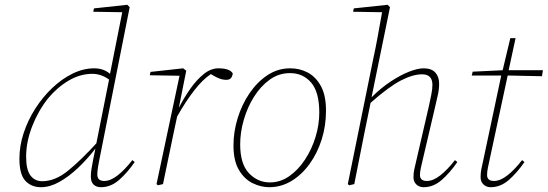

<svg xmlns="http://www.w3.org/2000/svg" viewBox="-20 -768 2285 801"><path d="M89 -114Q89 -60 107 -36Q125 -12 156 -12Q210 -12 264 -56Q318 -100 382 -170L435 -436Q417 -449 399.5 -454.5Q382 -460 366 -460Q314 -460 266 -431.5Q218 -403 180 -357Q139 -305 114 -240.5Q89 -176 89 -114ZM394 -99Q391 -85 388.5 -68.5Q386 -52 386 -40Q386 -13 415 -13Q441 -13 471 -36.5Q501 -60 532 -100L542 -92Q511 -47 476.5 -17Q442 13 401 13Q382 13 370.5 2Q359 -9 359 -31Q359 -48 361.5 -62Q364 -76 368 -99L378 -148Q345 -105 306 -68Q267 -31 227.5 -9Q188 13 151 13Q111 13 86 -13.5Q61 -40 61 -106Q61 -159 78.5 -212.5Q96 -266 127 -314.5Q158 -363 198 -401Q238 -439 283 -461Q328 -483 373 -483Q412 -483 439 -460L490 -717L369 -719L372 -733L511 -748L521 -738Z M633 0 729 -452 605 -454 608 -468 744 -483 757 -473 726 -318Q748 -361 774.5 -398.5Q801 -436 830.5 -459.5Q860 -483 891 -483Q938 -483 951 -462Q948 -435 925 -435Q910 -435 896.5 -440Q883 -445 868 -454L860 -459Q826 -437 790 -390.5Q754 -344 719 -282L703 -207Q692 -155 681.5 -103.5Q671 -52 660 0L639 5Z M1103 13Q1069 13 1034.5 -3.5Q1000 -20 977 -58.5Q954 -97 954 -161Q954 -218 971.5 -275Q989 -332 1021 -379Q1053 -426 1096 -454.5Q1139 -483 1191 -483Q1231 -483 1264.5 -465Q1298 -447 1319 -408.5Q1340 -370 1340 -306Q1340 -243 1322 -186Q1304 -129 1271.5 -84Q1239 -39 1196 -13Q1153 13 1103 13ZM1106 -7Q1150 -7 1187.5 -33.5Q1225 -60 1253 -103Q1281 -146 1296.5 -197Q1312 -248 1312 -298Q1312 -384 1278 -423.5Q1244 -463 1190 -463Q1143 -463 1105 -435.5Q1067 -408 1039.5 -364Q1012 -320 997 -268Q982 -216 982 -166Q982 -84 1018.5 -45.5Q1055 -7 1106 -7Z M1437 5 1431 0 1536 -517Q1547 -567 1556 -617Q1565 -667 1574 -717L1453 -719L1456 -733L1597 -748L1607 -738L1530 -362Q1568 -400 1608.5 -427Q1649 -454 1685.5 -468.5Q1722 -483 1747 -483Q1780 -483 1796 -465.5Q1812 -448 1812 -419Q1812 -396 1807 -373.5Q1802 -351 1795 -321L1743 -99Q1740 -85 1736 -68.5Q1732 -52 1732 -38Q1732 -13 1761 -13Q1787 -13 1817 -36.5Q1847 -60 1878 -100L1888 -92Q1857 -47 1822.5 -17Q1788 13 1747 13Q1729 13 1717 1.5Q1705 -10 1705 -28Q1705 -48 1708.5 -62Q1712 -76 1717 -99L1769 -324Q1774 -348 1779 -371.5Q1784 -395 1784 -414Q1784 -458 1741 -458Q1702 -458 1652 -432Q1602 -406 1526 -339L1499 -207Q1489 -155 1478.5 -103.5Q1468 -52 1458 0Z M1996 -99 2069 -443 2071 -453H1948L1952 -469L2077 -475L2109 -609H2131L2102 -475H2245L2241 -450L2098 -453L2022 -99Q2019 -85 2015.5 -68.5Q2012 -52 2012 -38Q2012 -13 2041 -13Q2067 -13 2097 -36.5Q2127 -60 2158 -100L2168 -92Q2137 -47 2102.5 -17Q2068 13 2027 13Q2009 13 1997 1.5Q1985 -10 1985 -28Q1985 -48 1988 -62Q1991 -76 1996 -99Z"/></svg>

Font: Source Serif Pro ExtraLight
Style: Italic
Weight: 200
Italic angle: -12°
Designer: Frank Grießhammer
Foundry: Adobe Systems Incorporated
Version: Version 3.001;hotconv 1.0.111;makeotfexe 2.5.65597